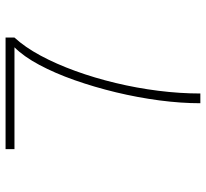

<svg xmlns="http://www.w3.org/2000/svg" viewBox="-45 -695 740 690"><g transform="rotate(-90 325.0 -350.0)"><path d="M299 0Q299 -69.5 309.2 -147.2Q319.5 -225 338.2 -303Q357 -381 382 -452Q407 -523 437 -579Q467 -635 500 -668H134V-700H535V-668Q500.5 -630.5 470.2 -574.2Q440 -518 415 -449.2Q390 -380.5 371.8 -304.5Q353.5 -228.5 343.8 -151Q334 -73.5 334 0Z"/></g></svg>

Font: Trispace Thin
Style: Regular
Weight: 100
Designer: Tyler Finck
Foundry: Etcetera Type Company
Version: Version 1.210